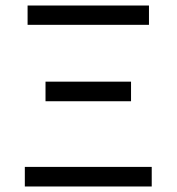

<svg xmlns="http://www.w3.org/2000/svg" viewBox="-20 -676 640 696"><path d="M70 0V-71H530V0ZM145 -309V-380H455V-309ZM80 -586V-656H520V-586Z"/></svg>

Font: Source Code Pro
Style: Regular
Weight: 400
Monospace: yes
Designer: Paul D. Hunt, Teo Tuominen
Foundry: Adobe Systems Incorporated
Version: Version 2.030;PS 1.000;hotconv 16.6.51;makeotf.lib2.5.65220